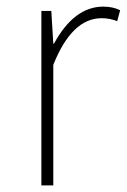

<svg xmlns="http://www.w3.org/2000/svg" viewBox="-20 -560 383 580"><path d="M105 -527H135L141 -428H143Q204 -540 292 -540Q321 -540 343 -529L334 -496Q312 -505 287 -505Q197 -505 141 -364V0H105Z"/></svg>

Font: Noto Sans CJK TC Thin
Style: Regular
Weight: 250
Designer: Ryoko NISHIZUKA ???? (kana & ideographs); Paul D. Hunt (Latin, Greek & Cyrillic); Wenlong ZHANG ??? (bopomofo); Sandoll 
Foundry: Adobe Systems Incorporated
Version: Version 1.004 January 19, 2016